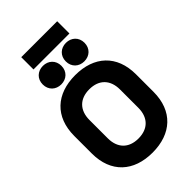

<svg xmlns="http://www.w3.org/2000/svg" viewBox="-315 -1176 1307 1307"><g transform="rotate(-45 338.0 -523.0)"><path d="M165 -1069V-951H511V-1069ZM449 -745C500 -745 539 -780 539 -834C539 -888 500 -923 449 -923C398 -923 359 -888 359 -834C359 -780 398 -745 449 -745ZM227 -745C278 -745 317 -780 317 -834C317 -888 278 -923 227 -923C176 -923 137 -888 137 -834C137 -780 176 -745 227 -745ZM338 23C519 23 635 -81 635 -266V-434C635 -619 519 -723 338 -723C157 -723 41 -619 41 -434V-266C41 -81 157 23 338 23ZM338 -113C244 -113 191 -170 191 -262V-438C191 -530 244 -587 338 -587C432 -587 485 -530 485 -438V-262C485 -170 432 -113 338 -113Z"/></g></svg>

Font: Kalas SG
Style: Bold
Weight: 700
Designer: Kalas
Foundry: Kalas
Version: Version 2.000;FEAKit 1.0